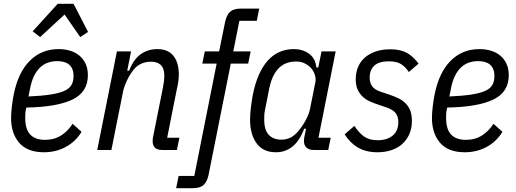

<svg xmlns="http://www.w3.org/2000/svg" viewBox="-20 -785 2703 1005"><path d="M210 12Q123 12 80.5 -37.5Q38 -87 38 -167Q38 -193 42 -227Q46 -261 52 -291Q75 -406 136 -467Q197 -528 287 -528Q319 -528 347 -519.5Q375 -511 395.5 -494Q416 -477 428 -451.5Q440 -426 440 -391Q440 -303 359.5 -264Q279 -225 118 -222Q113 -203 112.5 -190.5Q112 -178 112 -168Q112 -108 138.5 -80.5Q165 -53 215 -53Q264 -53 300 -76Q336 -99 360 -137L407 -95Q376 -44 324.5 -16Q273 12 210 12ZM280 -465Q223 -465 188 -430Q153 -395 139 -329L129 -280Q198 -283 243.5 -290Q289 -297 316 -309Q343 -321 354 -340Q365 -359 365 -386Q365 -410 358 -425Q351 -440 339 -449Q327 -458 311.5 -461.5Q296 -465 280 -465ZM365 -765 441 -618 400 -591 318 -709 190 -591 151 -621 282 -765Z M489 0 592 -516H666L646 -415H656Q678 -473 715.5 -500.5Q753 -528 804 -528Q859 -528 887.5 -493Q916 -458 916 -394Q916 -378 913.5 -360Q911 -342 906 -320L855 -64H919L906 0H828Q779 0 779 -47Q779 -55 780 -62Q781 -69 783 -77L832 -322Q840 -360 840 -388Q840 -428 821.5 -445Q803 -462 771 -462Q714 -462 680 -421Q659 -395 643.5 -361.5Q628 -328 623 -300L563 0Z M1072 129Q1064 167 1045.5 183.5Q1027 200 989 200H902L915 136H997L1114 -452H1039L1052 -516H1127L1158 -669Q1166 -707 1184.5 -723.5Q1203 -740 1241 -740H1337L1324 -676H1233L1201 -516H1292L1279 -452H1188Z M1622 0Q1598 0 1584.5 -12Q1571 -24 1571 -47Q1571 -55 1572 -62Q1573 -69 1575 -77L1582 -111H1572Q1526 12 1424 12Q1357 12 1323 -35Q1289 -82 1289 -158Q1289 -185 1293 -220Q1297 -255 1303 -287Q1326 -404 1380 -466Q1434 -528 1519 -528Q1564 -528 1597.5 -504Q1631 -480 1636 -432H1646L1663 -516H1737L1647 -64H1711L1698 0ZM1453 -54Q1482 -54 1504 -66.5Q1526 -79 1546 -104Q1566 -129 1582 -159.5Q1598 -190 1603 -216L1631 -356Q1634 -373 1628.5 -392Q1623 -411 1610 -426.5Q1597 -442 1576.5 -452.5Q1556 -463 1530 -463Q1473 -463 1438.5 -427.5Q1404 -392 1390 -325L1367 -209Q1364 -195 1363.5 -182Q1363 -169 1363 -159Q1363 -104 1387 -79Q1411 -54 1453 -54Z M1956 12Q1896 12 1854 -12.5Q1812 -37 1784 -82L1835 -126Q1860 -88 1887 -69.5Q1914 -51 1957 -51Q2005 -51 2035 -75Q2065 -99 2065 -147Q2065 -172 2052.5 -191Q2040 -210 2002 -223L1961 -237Q1939 -244 1917.5 -253.5Q1896 -263 1879.5 -278Q1863 -293 1852.5 -315Q1842 -337 1842 -370Q1842 -404 1853.5 -432.5Q1865 -461 1888 -482Q1911 -503 1945 -515Q1979 -527 2023 -527Q2074 -527 2107.5 -509.5Q2141 -492 2171 -452L2120 -408Q2104 -433 2081 -448.5Q2058 -464 2015 -464Q1964 -464 1939.5 -441.5Q1915 -419 1915 -379Q1915 -352 1928 -333.5Q1941 -315 1975 -304L2017 -290Q2044 -281 2065.5 -270.5Q2087 -260 2103 -244Q2119 -228 2127.5 -206Q2136 -184 2136 -152Q2136 -112 2122 -81.5Q2108 -51 2084 -30Q2060 -9 2027 1.5Q1994 12 1956 12Z M2413 12Q2326 12 2283.5 -37.5Q2241 -87 2241 -167Q2241 -193 2245 -227Q2249 -261 2255 -291Q2278 -406 2339 -467Q2400 -528 2490 -528Q2522 -528 2550 -519.5Q2578 -511 2598.5 -494Q2619 -477 2631 -451.5Q2643 -426 2643 -391Q2643 -303 2562.5 -264Q2482 -225 2321 -222Q2316 -203 2315.5 -190.5Q2315 -178 2315 -168Q2315 -108 2341.5 -80.5Q2368 -53 2418 -53Q2467 -53 2503 -76Q2539 -99 2563 -137L2610 -95Q2579 -44 2527.5 -16Q2476 12 2413 12ZM2483 -465Q2426 -465 2391 -430Q2356 -395 2342 -329L2332 -280Q2401 -283 2446.5 -290Q2492 -297 2519 -309Q2546 -321 2557 -340Q2568 -359 2568 -386Q2568 -410 2561 -425Q2554 -440 2542 -449Q2530 -458 2514.5 -461.5Q2499 -465 2483 -465Z"/></svg>

Font: IBM Plex Sans Cond
Style: Italic
Weight: 400
Width: 3
Italic angle: -11°
Designer: Mike Abbink, Paul van der Laan, Pieter van Rosmalen
Foundry: Bold Monday
Version: Version 1.3